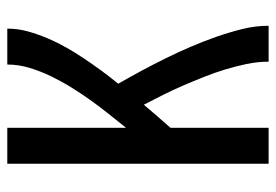

<svg xmlns="http://www.w3.org/2000/svg" viewBox="-138 -638 775 540"><g transform="rotate(-90 250.0 -367.5)"><path d="M60 0V-735H161V-401Q181 -426 201 -451Q221 -476 239.5 -502Q258 -528 275 -555.5Q292 -583 306 -612Q320 -641 329.5 -672Q339 -703 339 -735H440Q440 -705 432 -676.5Q424 -648 412.5 -621Q401 -594 386.5 -568.5Q372 -543 355.5 -518.5Q339 -494 321.5 -470Q304 -446 285 -423Q304 -390 322 -356.5Q340 -323 357 -288.5Q374 -254 389 -219Q404 -184 416.5 -148.5Q429 -113 438.5 -75.5Q448 -38 448 0H347Q347 -31 340.5 -62Q334 -93 325 -122.5Q316 -152 304.5 -181Q293 -210 280.5 -239Q268 -268 254 -296Q240 -324 226 -351Q210 -332 193.5 -313Q177 -294 161 -276V0Z"/></g></svg>

Font: Iosevka Curly Semibold
Style: Regular
Weight: 600
Monospace: yes
Designer: Belleve Invis
Foundry: Belleve Invis
Version: Version 22.1.2; ttfautohint (v1.8.4)